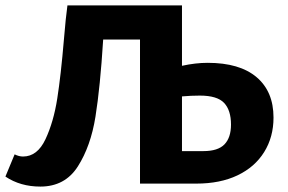

<svg xmlns="http://www.w3.org/2000/svg" viewBox="-25 -678 1065 709"><path d="M985 -244Q985 -172 950.5 -116.5Q916 -61 852 -30.5Q788 0 700 0H492V-532H356Q345 -356 327.5 -247Q310 -138 262.5 -63.5Q215 11 124 11Q50 11 -5 -26L29 -108Q45 -100 60 -100Q113 -100 143 -164Q173 -228 186.5 -314.5Q200 -401 211 -532Q218 -616 224 -658H647V-435Q697 -446 742 -446Q860 -446 922.5 -393Q985 -340 985 -244ZM828 -218Q828 -271 802.5 -298Q777 -325 713 -325Q680 -325 647 -322V-120H726Q780 -120 804 -145Q828 -170 828 -218Z"/></svg>

Font: Ysabeau Ultrabold
Style: Regular
Weight: 800
Designer: Christian Thalmann (Catharsis Fonts)
Version: Version 0.003